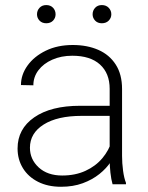

<svg xmlns="http://www.w3.org/2000/svg" viewBox="-20 -712 573 742"><path d="M403.8 -368.7Q403.8 -428.7 366.5 -462.6Q329.1 -496.6 259.3 -496.6Q216.3 -496.6 182.1 -481.4Q147.9 -466.3 128.4 -440.4Q108.9 -414.6 108.9 -382.3L61 -383.3Q61 -423.3 86.4 -458.7Q111.8 -494.1 157 -516.1Q202.1 -538.1 261.2 -538.1Q316.9 -538.1 359.9 -519.3Q402.8 -500.5 427.2 -462.6Q451.7 -424.8 451.7 -367.7V-109.4Q451.7 -81.5 455.6 -52.5Q459.5 -23.4 466.8 -5.4V0H415Q409.7 -18.1 406.7 -44.7Q403.8 -71.3 403.8 -96.2ZM416.5 -264.2H295.4Q201.7 -264.2 148.7 -230.7Q95.7 -197.3 95.7 -141.1Q95.7 -96.2 129.6 -64.9Q163.6 -33.7 220.2 -33.7Q271 -33.7 310.3 -51.8Q349.6 -69.8 375.5 -100.6Q401.4 -131.3 412.6 -169.4L433.1 -138.7Q425.8 -113.8 408.7 -87.6Q391.6 -61.5 364.3 -39.6Q336.9 -17.6 299.8 -3.9Q262.7 9.8 215.8 9.8Q165 9.8 127.2 -9.3Q89.4 -28.3 68.6 -62Q47.9 -95.7 47.9 -138.2Q47.9 -213.9 112.3 -258.5Q176.8 -303.2 289.6 -303.2H416.5ZM373.5 -622.1Q357.4 -622.1 347.7 -632.3Q337.9 -642.6 337.9 -656.7Q337.9 -671.4 347.7 -681.9Q357.4 -692.4 373.5 -692.4Q390.1 -692.4 400.1 -681.9Q410.2 -671.4 410.2 -656.7Q410.2 -642.6 400.1 -632.3Q390.1 -622.1 373.5 -622.1ZM158.7 -622.1Q142.6 -622.1 132.8 -632.3Q123 -642.6 123 -656.7Q123 -671.4 132.8 -681.9Q142.6 -692.4 158.7 -692.4Q175.3 -692.4 185.1 -681.9Q194.8 -671.4 194.8 -656.7Q194.8 -642.6 185.1 -632.3Q175.3 -622.1 158.7 -622.1Z"/></svg>

Font: Heebo ExtraLight
Style: Regular
Weight: 250
Designer: Oded Ezer
Foundry: Ezer Type House
Version: Version 3.100